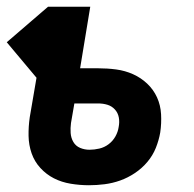

<svg xmlns="http://www.w3.org/2000/svg" viewBox="-55 -540 575 568"><path d="M208 8Q181 8 154 3.5Q127 -1 104.5 -12.5Q82 -24 64.5 -43Q47 -62 38.5 -86.5Q30 -111 29.5 -138Q29 -165 33 -193L53 -310L-35 -415L87 -520H212L182 -338H235Q263 -338 289 -334.5Q315 -331 338.5 -320.5Q362 -310 380.5 -292.5Q399 -275 409.5 -252Q420 -229 421.5 -202Q423 -175 419 -148Q415 -125 406 -102.5Q397 -80 381 -61Q365 -42 344 -28Q323 -14 300.5 -6Q278 2 254.5 5Q231 8 208 8ZM210 -97Q224 -97 239 -100.5Q254 -104 266.5 -113.5Q279 -123 286.5 -136.5Q294 -150 296 -164Q299 -179 296.5 -192.5Q294 -206 285 -216Q276 -226 263 -230Q250 -234 235 -234H165L155 -176Q153 -161 154 -146.5Q155 -132 162 -120Q169 -108 182 -102.5Q195 -97 210 -97Z"/></svg>

Font: Iosevka SS04 Extrabold
Style: Italic
Weight: 800
Italic angle: -9°
Monospace: yes
Designer: Belleve Invis
Foundry: Belleve Invis
Version: Version 19.0.0; ttfautohint (v1.8.4)